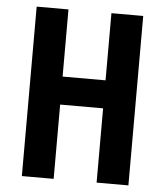

<svg xmlns="http://www.w3.org/2000/svg" viewBox="-52 -760 691 806"><g transform="rotate(5 294.0 -357.0)"><path d="M519 0V-714H385V-431H204V-714H70V0H204V-313H385V0Z"/></g></svg>

Font: Noto Sans Gurmukhi ExtraCondensed
Style: Bold
Weight: 700
Width: 2
Designer: Jelle Bosma - Monotype Design Team
Foundry: Monotype Imaging Inc.
Version: Version 2.004